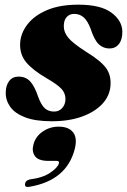

<svg xmlns="http://www.w3.org/2000/svg" viewBox="-20 -494 531 802"><path d="M206 -28Q227 -28 240 -42.8Q253 -57.5 253.5 -80Q253.5 -104.5 236.8 -122.8Q220 -141 173.5 -168Q116 -201.5 89.2 -234Q62.5 -266.5 64 -312Q66 -355 94.5 -392Q123 -429 176.5 -451.8Q230 -474.5 307 -474.5Q400 -474.5 445 -441.5Q490 -408.5 491 -362.5Q491.5 -329 476.8 -310.2Q462 -291.5 437.5 -291.5Q411 -291.5 392.2 -309.5Q373.5 -327.5 358.5 -374Q346 -407 329.5 -421.5Q313 -436 290 -436Q270.5 -436 258.5 -422.8Q246.5 -409.5 246.5 -385Q246 -360.5 264.5 -337.2Q283 -314 340 -277.5Q400.5 -240.5 422.8 -210Q445 -179.5 441.5 -136.5Q438.5 -93 407 -59.5Q375.5 -26 321.8 -6.8Q268 12.5 196.5 12.5Q127.5 12.5 84.8 -4Q42 -20.5 22.8 -47.8Q3.5 -75 4 -106.5Q4 -136.5 18 -155.2Q32 -174 57.5 -174Q88 -174 106.5 -153.5Q125 -133 139.5 -89.5Q152.5 -54.5 167.8 -41.2Q183 -28 206 -28ZM182 178Q140 178 126 158Q112 138 119.5 110.5Q128 76.5 158 55.8Q188 35 225 35Q267 35 285.5 59Q304 83 292 129.5Q258 259.5 104.5 286Q83 290.5 84.5 275Q85.5 260 104.5 255.5Q159.5 248.5 190.5 227Q221.5 205.5 226 188.5Q229 178 216 178Z"/></svg>

Font: Fraunces 72pt S000 Black
Style: Italic
Weight: 900
Italic angle: -16°
Version: Version 1.000; ttfautohint (v1.8.3)